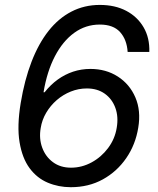

<svg xmlns="http://www.w3.org/2000/svg" viewBox="-20 -758 647 788"><path d="M270.5 10.3Q220.2 10.3 176 -8.3Q131.8 -26.9 101.6 -67.6Q71.3 -108.4 60.3 -174.3Q49.3 -240.2 64.9 -335Q80.6 -429.7 109.4 -504.4Q138.2 -579.1 179.2 -631.1Q220.2 -683.1 273.2 -710.4Q326.2 -737.8 389.6 -737.8Q452.1 -737.8 498 -713.6Q543.9 -689.5 569.3 -646Q594.7 -602.5 592.8 -544.9H503.9Q500.5 -595.7 472.7 -626.5Q444.8 -657.2 389.6 -657.2Q331.5 -657.2 284.7 -623.3Q237.8 -589.4 205.3 -527.1Q172.9 -464.8 158.7 -379.4H163.1Q187.5 -410.2 216.8 -431.4Q246.1 -452.6 280 -463.9Q314 -475.1 351.1 -475.1Q415 -475.1 463.6 -443.8Q512.2 -412.6 535.6 -358.2Q559.1 -303.7 547.4 -233.9Q536.1 -164.1 498 -108.9Q460 -53.7 401.9 -21.7Q343.8 10.3 270.5 10.3ZM271.5 -69.8Q315.9 -69.8 356 -91.6Q396 -113.3 423.8 -150.6Q451.7 -188 459 -233.4Q466.8 -278.3 453.6 -314.9Q440.4 -351.6 410.2 -373.3Q379.9 -395 336.4 -395Q302.2 -395 270.5 -382.3Q238.8 -369.6 212.9 -347.2Q187 -324.7 169.7 -295.4Q152.3 -266.1 147 -232.4Q139.6 -189 153.3 -151.9Q167 -114.7 197.5 -92.3Q228 -69.8 271.5 -69.8Z"/></svg>

Font: Inter 20pt
Style: Italic
Weight: 400
Italic angle: -9.3988°
Version: Version 4.001;git-66647c0bb